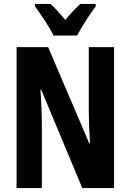

<svg xmlns="http://www.w3.org/2000/svg" viewBox="-20 -953 662 973"><path d="M251 -773H371C392 -815 436 -882 465 -921V-933H387C362 -910 341 -888 311 -852C283 -885 258 -914 236 -933H157V-921C186 -882 233 -812 251 -773ZM558 0V-714H430V-389C430 -348 432 -294 436 -227H432L224 -714H64V0H192V-331C192 -372 190 -428 185 -498H189L397 0Z"/></svg>

Font: Noto Sans Lao Looped ExtraCondensed
Style: Bold
Weight: 700
Width: 2
Designer: Mark Frömberg, Ben Mitchell
Foundry: The Fontpad Ltd
Version: Version 1.002